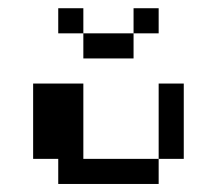

<svg xmlns="http://www.w3.org/2000/svg" viewBox="-20 -458 540 478"><path d="M125 -437.5H187.5V-375H125ZM312.5 -437.5H375V-375H312.5ZM187.5 -375H312.5V-312.5H187.5ZM62.5 -250H187.5V-62.5H375V0H125V-62.5H62.5ZM375 -250H437.5V-62.5H375Z"/></svg>

Font: Half Eighties
Style: Regular
Weight: 400
Monospace: yes
Designer: Jayvee Enaguas (HarvettFox96)
Version: 20191127.01dev02